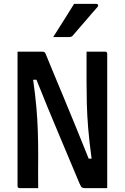

<svg xmlns="http://www.w3.org/2000/svg" viewBox="-20 -965 640 985"><path d="M176 0H81Q70 0 70 -11V-700H197Q205 -700 209.5 -696Q214 -692 221 -672Q233 -642 255.5 -588Q278 -534 307.5 -463.5Q337 -393 369.5 -313Q402 -233 435 -151H450Q438 -239 432.5 -306Q427 -373 425.5 -430.5Q424 -488 424 -547V-700H519Q530 -700 530 -689V0H415Q405 0 400 -3.5Q395 -7 387 -26Q343 -132 284.5 -270Q226 -408 167 -556H150Q161 -478 166.5 -416Q172 -354 174 -293.5Q176 -233 176 -162Q175 -125 175.5 -83Q176 -41 176 0ZM360 -945H475Q481 -945 483 -940Q485 -935 481 -930Q462 -909 448.5 -893Q435 -877 422 -862Q409 -847 392.5 -828Q376 -809 352 -781Q346 -775 336 -775H253Q282 -820 306.5 -859.5Q331 -899 360 -945Z"/></svg>

Font: Recursive Mn Lnr St Med
Style: Regular
Weight: 500
Monospace: yes
Version: Version 1.079;hotconv 1.0.112;makeotfexe 2.5.65598; ttfautoh